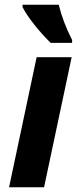

<svg xmlns="http://www.w3.org/2000/svg" viewBox="-20 -786 337 806"><path d="M165 0H18.1L133.8 -545.9H280.8ZM282.7 -606H192.9Q158.2 -639.6 125.2 -680.9Q92.3 -722.2 74.7 -755.9V-766.1H226.6Q244.1 -693.8 282.7 -618.2Z"/></svg>

Font: Zoram GWebM
Style: Bold Italic
Weight: 700
Italic angle: -12°
Foundry: Ascender Corporation
Version: Version 1.000